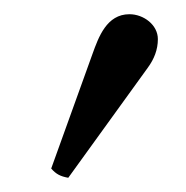

<svg xmlns="http://www.w3.org/2000/svg" viewBox="-20 -788 262 270"><path d="M162 -768C130 -768 118.6 -735.8 110 -712L52 -551C59 -543 65 -540 76 -538L188 -693C196.7 -705 202 -718 202 -733C202 -753 182 -768 162 -768Z"/></svg>

Font: Libertinus Serif
Style: Regular
Weight: 400
Designer: Philipp H. Poll
Foundry: Khaled Hosny
Version: Version 6.2